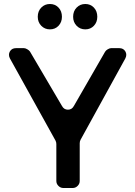

<svg xmlns="http://www.w3.org/2000/svg" viewBox="-20 -941 677 961"><path d="M169 -857Q169 -885 186.5 -903Q204 -921 230 -921Q256 -921 273 -903Q290 -885 290 -857Q290 -830 273 -812Q256 -794 230 -794Q204 -794 186.5 -812Q169 -830 169 -857ZM346 -857Q346 -885 363.5 -903Q381 -921 407 -921Q433 -921 450 -903Q467 -885 467 -857Q467 -830 450 -812Q433 -794 407 -794Q381 -794 363.5 -812Q346 -830 346 -857ZM383 -241Q379 -233 379 -224V-35Q379 -21 368.5 -10.5Q358 0 344 0H297Q283 0 272.5 -10.5Q262 -21 262 -35V-220Q262 -229 258 -237L30 -648Q20 -667 29.5 -683.5Q39 -700 60 -700H100Q107 -700 116.5 -694.5Q126 -689 130 -683L290 -411Q300 -392 320 -392Q340 -392 350 -411L506 -682Q510 -689 519.5 -694.5Q529 -700 536 -700H577Q598 -700 607.5 -683.5Q617 -667 607 -648Z"/></svg>

Font: Trueno
Style: Round
Weight: 400
Designer: Julieta Ulanovsky, Jasper
Foundry: Julieta Ulanovsky, Cannot Into Space Fonts
Version: Version 3.001